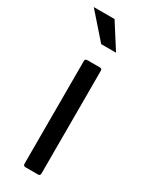

<svg xmlns="http://www.w3.org/2000/svg" viewBox="-188 -745 612 784"><g transform="rotate(30 118.0 -353.0)"><path d="M89 0Q78 0 78 -11V-495Q78 -505 89 -505H148Q158 -505 158 -495V-11Q158 0 148 0ZM175 -590H105L3 -706H101Z"/></g></svg>

Font: YamahaIndonesia935. App
Style: Regular
Weight: 400
Designer: Dalton Maag Ltd
Foundry: Dalton Maag Ltd
Version: Version 1.002; January 01, 2024; Regular/Italic